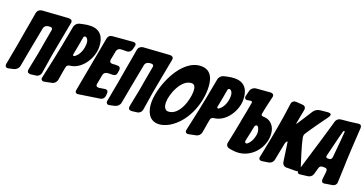

<svg xmlns="http://www.w3.org/2000/svg" viewBox="-37 -1394 3893 2052"><g transform="rotate(20 1909.5 -368.5)"><path d="M526 -690C527 -695 528 -699 528 -703C528 -728 509 -735 487 -735L191 -715C162 -712 139 -692 135 -663C128 -628 125 -595 118 -563C110 -516 102 -468 93 -421C77 -325 61 -231 42 -135C37 -107 33 -78 26 -50C25 -46 25 -42 25 -39C25 -20 37 -9 53 -9C56 -9 60 -10 65 -11L120 -23C149 -30 172 -52 177 -81C193 -169 228 -360 263 -539C271 -574 303 -581 334 -581C351 -581 359 -571 359 -558C359 -555 359 -553 358 -550C349 -497 339 -442 331 -399C317 -313 302 -227 283 -142C279 -123 276 -105 272 -85C272 -82 271 -79 270 -75C269 -71 269 -67 269 -64C269 -37 286 -32 309 -32L364 -39C395 -42 416 -64 420 -93C425 -120 429 -147 433 -174C436 -193 439 -211 442 -229L444 -245C447 -263 450 -281 453 -300C460 -333 466 -369 473 -408C478 -437 510 -604 526 -690Z M553 -24C581 -29 603 -52 607 -80L613 -113C616 -136 620 -160 625 -187L634 -233C637 -249 651 -259 668 -262C802 -273 898 -426 898 -550C898 -652 858 -738 738 -738C712 -738 684 -735 655 -728L614 -719C587 -712 565 -688 561 -659L552 -611C533 -502 505 -365 484 -263L437 -46C436 -39 435 -35 435 -34C435 -18 446 -7 463 -7C468 -7 471 -7 474 -8ZM684 -492 701 -589C703 -604 710 -611 722 -611C727 -611 730 -610 733 -607C738 -604 741 -601 743 -598C754 -585 759 -567 759 -542C759 -484 736 -412 686 -378C683 -375 680 -374 675 -374C664 -374 664 -381 664 -389L665 -392V-394Z M1097 -42C1124 -46 1141 -65 1144 -92L1146 -120C1146 -143 1141 -157 1114 -157L1109 -156H1107L1043 -146C1023 -146 1010 -150 1010 -173L1011 -177V-179L1031 -285C1038 -324 1074 -327 1106 -327H1129C1132 -327 1136 -327 1139 -328C1162 -330 1175 -341 1178 -362L1184 -400C1184 -424 1176 -438 1149 -438H1121C1117 -438 1113 -438 1110 -437L1091 -436C1072 -436 1059 -443 1059 -463C1059 -468 1059 -471 1060 -473L1079 -574C1084 -597 1103 -613 1126 -613L1149 -614H1192C1217 -615 1237 -633 1244 -658C1247 -670 1249 -681 1252 -692L1253 -695C1254 -700 1255 -704 1255 -708C1255 -729 1240 -733 1221 -733L991 -714C962 -711 945 -695 940 -667L825 -42C824 -39 824 -36 824 -31C824 -14 834 -5 853 -5L858 -6H860Z M1676 -690C1677 -695 1678 -699 1678 -703C1678 -728 1659 -735 1637 -735L1341 -715C1312 -712 1289 -692 1285 -663C1278 -628 1275 -595 1268 -563C1260 -516 1252 -468 1243 -421C1227 -325 1211 -231 1192 -135C1187 -107 1183 -78 1176 -50C1175 -46 1175 -42 1175 -39C1175 -20 1187 -9 1203 -9C1206 -9 1210 -10 1215 -11L1270 -23C1299 -30 1322 -52 1327 -81C1343 -169 1378 -360 1413 -539C1421 -574 1453 -581 1484 -581C1501 -581 1509 -571 1509 -558C1509 -555 1509 -553 1508 -550C1499 -497 1489 -442 1481 -399C1467 -313 1452 -227 1433 -142C1429 -123 1426 -105 1422 -85C1422 -82 1421 -79 1420 -75C1419 -71 1419 -67 1419 -64C1419 -37 1436 -32 1459 -32L1514 -39C1545 -42 1566 -64 1570 -93C1575 -120 1579 -147 1583 -174C1586 -193 1589 -211 1592 -229L1594 -245C1597 -263 1600 -281 1603 -300C1610 -333 1616 -369 1623 -408C1628 -437 1660 -604 1676 -690Z M2143 -529C2143 -627 2119 -738 1994 -738C1772 -738 1624 -387 1624 -196C1624 -105 1657 1 1771 1C1808 1 1849 -12 1894 -37C2054 -133 2143 -342 2143 -529ZM1824 -161C1784 -161 1770 -206 1770 -246C1770 -338 1843 -532 1961 -532C2002 -532 2007 -483 2007 -454C2007 -353 1948 -161 1824 -161Z M2193 -24C2221 -29 2243 -52 2247 -80L2253 -113C2256 -136 2260 -160 2265 -187L2274 -233C2277 -249 2291 -259 2308 -262C2442 -273 2538 -426 2538 -550C2538 -652 2498 -738 2378 -738C2352 -738 2324 -735 2295 -728L2254 -719C2227 -712 2205 -688 2201 -659L2192 -611C2173 -502 2145 -365 2124 -263L2077 -46C2076 -39 2075 -35 2075 -34C2075 -18 2086 -7 2103 -7C2108 -7 2111 -7 2114 -8ZM2324 -492 2341 -589C2343 -604 2350 -611 2362 -611C2367 -611 2370 -610 2373 -607C2378 -604 2381 -601 2383 -598C2394 -585 2399 -567 2399 -542C2399 -484 2376 -412 2326 -378C2323 -375 2320 -374 2315 -374C2304 -374 2304 -381 2304 -389L2305 -392V-394Z M2799 -458C2784 -458 2776 -464 2776 -476C2776 -478 2776 -480 2777 -483L2786 -531C2797 -582 2808 -633 2821 -684C2822 -689 2823 -693 2823 -697C2823 -721 2805 -727 2784 -727L2624 -714C2595 -711 2570 -690 2563 -661L2549 -604C2548 -599 2547 -595 2547 -591C2547 -575 2557 -564 2573 -564C2577 -564 2581 -565 2586 -566L2611 -570C2614 -571 2616 -571 2618 -571C2627 -571 2634 -566 2634 -555C2634 -553 2634 -551 2633 -549C2629 -530 2626 -512 2623 -495L2614 -445C2608 -411 2601 -377 2594 -344L2592 -328C2588 -310 2585 -293 2582 -278C2572 -225 2564 -182 2550 -118L2540 -70C2539 -65 2538 -61 2538 -56C2538 -39 2548 -18 2577 -13L2602 -8C2626 -4 2646 -3 2662 -3C2821 -3 2943 -146 2943 -294C2943 -391 2890 -457 2799 -458ZM2737 -130C2734 -127 2730 -126 2725 -126C2714 -126 2709 -136 2709 -147C2709 -149 2709 -151 2710 -154L2730 -246L2745 -321C2748 -336 2757 -345 2768 -345C2792 -345 2802 -291 2802 -274C2802 -231 2779 -159 2737 -130Z M3019 -16C3047 -20 3070 -41 3075 -69L3085 -122C3090 -149 3097 -178 3102 -207C3106 -230 3110 -251 3114 -268C3116 -275 3120 -283 3126 -292C3129 -295 3132 -297 3133 -297C3134 -297 3136 -294 3137 -289L3155 -166C3158 -142 3162 -119 3165 -96L3168 -76C3172 -48 3193 -30 3221 -30L3230 -31H3324C3357 -31 3365 -50 3365 -66C3365 -72 3364 -78 3362 -85L3349 -126C3329 -190 3308 -252 3291 -317L3274 -387C3273 -394 3272 -399 3272 -403C3272 -411 3272 -426 3283 -441L3308 -479C3340 -527 3378 -580 3409 -623C3424 -644 3439 -664 3454 -685L3455 -687C3465 -700 3470 -711 3470 -719C3470 -726 3469 -738 3440 -738C3433 -738 3428 -738 3425 -737L3346 -729C3318 -726 3291 -709 3276 -686L3229 -612C3204 -573 3181 -539 3162 -508L3156 -507L3174 -606C3175 -613 3178 -623 3181 -640L3187 -674C3188 -677 3188 -680 3188 -685C3188 -702 3177 -720 3149 -721L3136 -722C3119 -723 3101 -725 3082 -726H3071C3048 -726 3029 -710 3026 -682C3003 -499 2969 -318 2933 -137L2914 -45C2913 -38 2912 -34 2912 -33C2912 -14 2925 -5 2944 -5L2949 -6H2951Z M3672 -11C3692 -14 3710 -17 3727 -20L3743 -22C3770 -26 3788 -45 3789 -72L3793 -179C3794 -204 3795 -228 3796 -251L3798 -321C3803 -418 3807 -519 3814 -615L3819 -697C3819 -720 3813 -735 3786 -735L3781 -734H3779C3748 -729 3717 -725 3686 -722L3591 -713C3564 -710 3543 -694 3535 -667L3521 -617C3489 -507 3446 -360 3417 -268L3351 -48C3348 -43 3349 -38 3349 -34C3349 -18 3360 -11 3375 -11L3380 -12H3382L3401 -14C3418 -17 3437 -18 3457 -21L3465 -22C3492 -25 3514 -43 3521 -70L3541 -141C3546 -161 3559 -171 3580 -171H3605C3626 -171 3633 -159 3633 -140L3632 -123L3623 -46C3623 -23 3628 -8 3655 -8L3660 -9H3662ZM3667 -522C3663 -483 3660 -447 3657 -412C3654 -383 3652 -355 3649 -328L3647 -306C3645 -285 3634 -274 3614 -273H3599C3584 -273 3579 -281 3579 -292C3579 -293 3580 -297 3581 -302L3635 -522L3656 -601C3657 -605 3661 -608 3666 -609C3671 -609 3673 -607 3673 -602Z"/></g></svg>

Font: Bangerz
Style: Bold
Weight: 700
Designer: vernon adams
Foundry: Vernon Adams
Version: Version 2.10;December 28, 2023;FontCreator 13.0.0.2683 64-bi